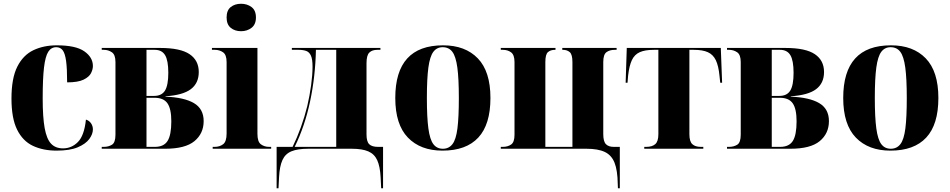

<svg xmlns="http://www.w3.org/2000/svg" viewBox="-20 -791 5051 1021"><path d="M281 10Q209 10 155 -15.5Q101 -41 71 -101.5Q41 -162 41 -267Q41 -375 72 -436.5Q103 -498 157.5 -524Q212 -550 282 -550Q383 -550 428.5 -518Q474 -486 474 -440Q474 -422 464 -402Q454 -382 424.5 -367.5Q395 -353 337 -353Q337 -426 331.5 -466.5Q326 -507 313.5 -523.5Q301 -540 279 -540Q252 -540 236.5 -515.5Q221 -491 214 -432Q207 -373 207 -268Q207 -168 217.5 -110Q228 -52 251.5 -27Q275 -2 315 -2Q361 -2 394.5 -36Q428 -70 437 -155Q454 -150 464 -135.5Q474 -121 474 -103Q474 -78 455 -52Q436 -26 394 -8Q352 10 281 10Z M521 0V-10H532Q557 -10 575.5 -21.5Q594 -33 594 -75V-461Q594 -500 575 -513Q556 -526 532 -526H521V-536H832Q939 -536 988 -503Q1037 -470 1037 -408Q1037 -349 995 -317Q953 -285 860 -279V-277Q960 -273 1011.5 -242.5Q1063 -212 1063 -147Q1063 -81 1014 -40.5Q965 0 858 0ZM800 -281Q840 -281 857.5 -309.5Q875 -338 875 -404Q875 -469 858 -497.5Q841 -526 803 -526H759V-281ZM804 -10Q851 -10 871 -41.5Q891 -73 891 -146Q891 -212 870.5 -241.5Q850 -271 802 -271H759V-10Z M1262 -625Q1229 -625 1207 -643Q1185 -661 1185 -698Q1185 -736 1207 -753.5Q1229 -771 1262 -771Q1294 -771 1317.5 -753.5Q1341 -736 1341 -698Q1341 -661 1317.5 -643Q1294 -625 1262 -625ZM1111 0V-10H1122Q1148 -10 1166.5 -24Q1185 -38 1185 -81V-461Q1185 -500 1166 -513Q1147 -526 1123 -526H1107V-536H1349V-79Q1349 -37 1367.5 -23.5Q1386 -10 1411 -10H1422V0Z M1451 210V-10H1536Q1560 -59 1580 -114.5Q1600 -170 1614 -227Q1627 -283 1634.5 -338Q1642 -393 1642 -437Q1642 -476 1633.5 -495Q1625 -514 1608.5 -520Q1592 -526 1568 -526H1532V-536H2003V-526H1986Q1959 -526 1944 -511.5Q1929 -497 1929 -455V-76Q1929 -38 1943.5 -24Q1958 -10 1990 -10H2017V210H2007L2004 151Q2001 94 1986 61Q1971 28 1938.5 14Q1906 0 1851 0H1619Q1563 0 1530 13.5Q1497 27 1482 60Q1467 93 1464 150L1461 210ZM1547 -10H1768V-526H1660Q1657 -384 1629 -252Q1601 -120 1547 -10Z M2333 10Q2216 10 2149 -59.5Q2082 -129 2082 -270Q2082 -550 2336 -550Q2454 -550 2521 -480.5Q2588 -411 2588 -270Q2588 -129 2523.5 -59.5Q2459 10 2333 10ZM2335 0Q2367 0 2386 -24.5Q2405 -49 2412.5 -108Q2420 -167 2420 -270Q2420 -373 2412 -432Q2404 -491 2385.5 -515.5Q2367 -540 2334 -540Q2303 -540 2284.5 -515.5Q2266 -491 2258 -432Q2250 -373 2250 -270Q2250 -167 2258 -108Q2266 -49 2284.5 -24.5Q2303 0 2335 0Z M3265 186Q3264 115 3248 74.5Q3232 34 3196 17Q3160 0 3099 0H2643V-10H2654Q2680 -10 2698 -22.5Q2716 -35 2716 -74V-461Q2716 -499 2698 -512.5Q2680 -526 2654 -526H2643V-536H2934V-526H2931Q2908 -526 2894 -514Q2880 -502 2880 -461V-10H3024V-461Q3024 -501 3010 -513.5Q2996 -526 2973 -526H2970V-536H3259V-526H3249Q3222 -526 3205 -513.5Q3188 -501 3188 -461V-78Q3188 -39 3202 -24.5Q3216 -10 3243 -10H3276V210H3266Z M3406 0V-10H3417Q3448 -10 3464.5 -24.5Q3481 -39 3481 -77V-526H3457Q3410 -526 3382 -513.5Q3354 -501 3340 -471Q3326 -441 3320 -388L3317 -351H3307L3313 -536H3813L3820 -351H3810L3806 -388Q3801 -441 3786.5 -471Q3772 -501 3744 -513.5Q3716 -526 3670 -526H3646V-77Q3646 -39 3661.5 -24.5Q3677 -10 3706 -10H3720V0Z M3846 0V-10H3857Q3882 -10 3900.5 -21.5Q3919 -33 3919 -75V-461Q3919 -500 3900 -513Q3881 -526 3857 -526H3846V-536H4157Q4264 -536 4313 -503Q4362 -470 4362 -408Q4362 -349 4320 -317Q4278 -285 4185 -279V-277Q4285 -273 4336.5 -242.5Q4388 -212 4388 -147Q4388 -81 4339 -40.5Q4290 0 4183 0ZM4125 -281Q4165 -281 4182.5 -309.5Q4200 -338 4200 -404Q4200 -469 4183 -497.5Q4166 -526 4128 -526H4084V-281ZM4129 -10Q4176 -10 4196 -41.5Q4216 -73 4216 -146Q4216 -212 4195.5 -241.5Q4175 -271 4127 -271H4084V-10Z M4715 10Q4598 10 4531 -59.5Q4464 -129 4464 -270Q4464 -550 4718 -550Q4836 -550 4903 -480.5Q4970 -411 4970 -270Q4970 -129 4905.5 -59.5Q4841 10 4715 10ZM4717 0Q4749 0 4768 -24.5Q4787 -49 4794.5 -108Q4802 -167 4802 -270Q4802 -373 4794 -432Q4786 -491 4767.5 -515.5Q4749 -540 4716 -540Q4685 -540 4666.5 -515.5Q4648 -491 4640 -432Q4632 -373 4632 -270Q4632 -167 4640 -108Q4648 -49 4666.5 -24.5Q4685 0 4717 0Z"/></svg>

Font: Noto Serif Display SemiCondensed ExtraBold
Style: Regular
Weight: 800
Width: 4
Designer: Monotype Design Team
Foundry: Monotype Imaging Inc.
Version: Version 2.009